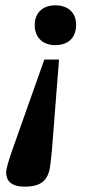

<svg xmlns="http://www.w3.org/2000/svg" viewBox="-20 -503 366 719"><path d="M73 196C139 196 158 167 166 130C169 114 171 93 174 65L201 -280H146L26 59C14 93 3 128 3 143C3 174 22 196 73 196ZM187 -334C238 -334 265 -364 265 -410C265 -453 238 -483 187 -483C138 -483 110 -453 110 -409C110 -364 139 -334 187 -334Z"/></svg>

Font: STIX Two Text
Style: Bold Italic
Weight: 700
Italic angle: -12°
Designer: Ross Mills, John Hudson & Paul Hanslow, Tiro Typeworks Ltd; with prior portions MicroPress Inc. and Coen Hoffman, Elsevi
Foundry: Tiro Typeworks Ltd
Version: Version 2.13 b171